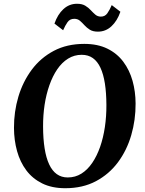

<svg xmlns="http://www.w3.org/2000/svg" viewBox="-20 -985 765 1015"><path d="M325.1 10Q254.6 10 203.4 -15.2Q152.1 -40.5 119.1 -84.5Q86.2 -128.5 70.2 -186.1Q54.2 -243.8 53.9 -308.6Q53.5 -394.5 77.2 -474Q101 -553.5 147.9 -616.5Q194.9 -679.4 264.4 -716.2Q333.9 -753 425.4 -753Q496.5 -753 547.7 -727.8Q599 -702.6 631.9 -658.5Q664.8 -614.4 680.7 -557.7Q696.5 -501 696.8 -437.9Q697.3 -351.1 673.9 -270.7Q650.5 -190.2 603.6 -127.1Q556.6 -64 486.9 -27Q417.2 10 325.1 10ZM338.2 -46.9Q377.9 -46.9 410.3 -67.1Q442.7 -87.4 467.5 -123.8Q492.3 -160.2 509.2 -208.5Q526 -256.7 534.4 -313.2Q542.8 -369.8 542.5 -430.3Q542.2 -494.3 534.5 -543.6Q526.8 -592.9 511.1 -626.7Q495.4 -660.4 470.9 -677.9Q446.4 -695.3 411.9 -695.3Q372.6 -695.3 340 -675.1Q307.5 -655 282.8 -618.9Q258.2 -582.8 241.3 -534.8Q224.3 -486.8 215.8 -431.1Q207.4 -375.3 207.7 -315.8Q207.9 -250.8 215.9 -200.6Q223.8 -150.5 239.8 -116.3Q255.7 -82.1 280.2 -64.5Q304.8 -46.9 338.2 -46.9ZM497.7 -817.7Q471.2 -817.7 454.8 -828Q438.4 -838.3 426.5 -851.6Q414.5 -865 402.5 -875.3Q390.4 -885.6 372.7 -885.6Q349.5 -885.6 337 -867.9Q324.5 -850.1 313.7 -825.1L267.9 -860.3Q284.5 -908.4 315.2 -936.8Q346 -965.1 387 -965.1Q413.7 -965.1 430.5 -955Q447.3 -944.8 459.5 -931.5Q471.7 -918.2 483.7 -907.9Q495.7 -897.5 512.4 -897.2Q534.9 -896.8 547.5 -914.9Q560.2 -933 570.7 -958.1L616.5 -922.9Q599.8 -874.7 569.3 -846.2Q538.7 -817.7 497.7 -817.7Z"/></svg>

Font: Merriweather Light
Style: Italic
Weight: 300
Italic angle: -7.8°
Designer: Eben Sorkin
Foundry: Eben Sorkin
Version: Version 2.101